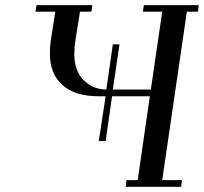

<svg xmlns="http://www.w3.org/2000/svg" viewBox="-20 -722 788 742"><path d="M117.2 -676.8 121.1 -702.1H336.9L333 -676.8H289.1L272 -569.8Q267.1 -537.6 267.1 -513.2Q267.1 -448.7 303.2 -412.4Q339.4 -376 391.1 -376L416 -550.8H441.9L416 -376H563L606.9 -676.8H532.2L536.1 -702.1H748L745.1 -676.8H702.1L606.9 -25.9H683.1L680.2 0H465.8L469.2 -25.9H512.2L559.1 -350.1H413.1L388.2 -176.8H361.8L388.2 -350.1H359.9Q269.5 -350.1 221.2 -393.3Q172.9 -436.5 172.9 -515.1Q172.9 -546.4 178.2 -578.1L193.8 -676.8Z"/></svg>

Font: Dehuti
Style: Bold-Italic
Weight: 700
Version: Version 1.2